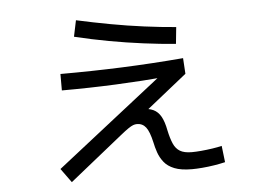

<svg xmlns="http://www.w3.org/2000/svg" viewBox="-49 -684 1097 791"><g transform="rotate(-5 500.0 -288.5)"><path d="M217 43 175 -15 649 -387 658 -357Q543 -347 432.5 -342Q322 -337 209 -337V-405Q339 -405 463.5 -410Q588 -415 718 -426L722 -361L498 -182L474 -196Q482 -219 494 -225.5Q506 -232 528 -232Q559 -232 578 -223Q597 -214 609 -193Q621 -172 628 -135Q635 -102 644.5 -80Q654 -58 671.5 -47.5Q689 -37 720 -37Q737 -37 759.5 -39Q782 -41 805.5 -44.5Q829 -48 845 -52L853 16Q832 21 807 25Q782 29 757.5 31Q733 33 715 33Q670 33 642.5 22Q615 11 600 -8Q585 -27 577.5 -49Q570 -71 566 -91Q556 -136 542 -154Q528 -172 505 -172Q497 -172 489 -169Q481 -166 468.5 -157.5Q456 -149 435 -132ZM694 -487Q630 -492 560.5 -501Q491 -510 419.5 -523Q348 -536 278 -553L292 -620Q360 -605 430.5 -592Q501 -579 570 -570Q639 -561 701 -556Z"/></g></svg>

Font: M PLUS 2 Thin
Style: Regular
Weight: 400
Version: Version 1.001